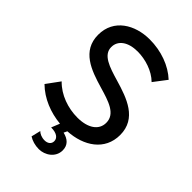

<svg xmlns="http://www.w3.org/2000/svg" viewBox="-264 -816 1123 1123"><g transform="rotate(45 297.5 -254.5)"><path d="M281 202C330 202 385 167 385 108C385 65 358 41 315 31L325 10C453 3 559 -66 559 -193C559 -330 434 -372 322 -405C233 -431 158 -455 158 -520C158 -575 207 -611 286 -611C350 -611 424 -588 470 -542L531 -622C471 -678 382 -711 286 -711C165 -711 53 -646 53 -517C53 -383 173 -342 282 -310C370 -284 451 -261 451 -186C451 -125 396 -88 310 -88C232 -88 150 -116 95 -173L35 -91C96 -31 179 1 263 9L242 61C288 61 312 79 312 105C312 128 294 142 268 142C243 142 223 132 212 121L198 179C220 193 248 202 281 202Z"/></g></svg>

Font: Fixel Display Medium
Style: Regular
Weight: 500
Designer: AlfaBravo + MacPaw
Foundry: Kyrylo Tkachov, Marchela Mozhyna, Serhii Makarenko, Maria Weinstein, Zakhar Kryvoshyya
Version: Version 1.211